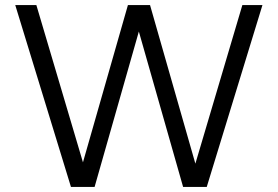

<svg xmlns="http://www.w3.org/2000/svg" viewBox="-20 -735 1092 755"><path d="M793 0H700L522 -625H530L352 0H259L40 -715H123L323 -40H290L483 -715H570L763 -40H733L933 -715H1012Z"/></svg>

Font: Wix Madefor Display
Style: Regular
Weight: 400
Designer: Dalton Maag Ltd
Foundry: Dalton Maag Ltd
Version: Version 3.100